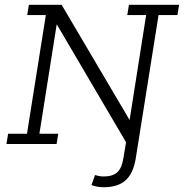

<svg xmlns="http://www.w3.org/2000/svg" viewBox="-20 -603 770 804"><path d="M415 181Q398 181 386 178.5Q374 176 363 172L378 130Q385 132 394 134Q403 136 414 136Q451 136 470.5 119Q490 102 497 58L511 -27L518 10L209 -516L220 -517L145 -43H224L217 0H7L14 -43H93L172 -540H94L101 -583H238L533 -83L519 -77L592 -540H513L520 -583H730L723 -540H644L549 57Q539 122 506.5 151.5Q474 181 415 181Z"/></svg>

Font: Rokkitt SemiBold Light
Style: Italic
Weight: 300
Italic angle: -9°
Version: Version 3.103